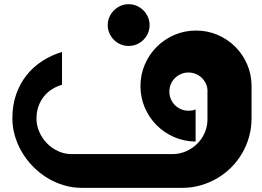

<svg xmlns="http://www.w3.org/2000/svg" viewBox="-20 -905 1264 925"><path d="M599.6 -884.8Q620.6 -884.8 638.9 -876.7Q657.2 -868.7 670.9 -855Q684.6 -841.3 692.6 -823Q700.7 -804.7 700.7 -784.2Q700.7 -763.2 692.6 -744.9Q684.6 -726.6 670.9 -712.9Q657.2 -699.2 638.9 -691.4Q620.6 -683.6 599.6 -683.6Q579.1 -683.6 560.8 -691.4Q542.5 -699.2 528.8 -712.9Q515.1 -726.6 507.1 -744.9Q499 -763.2 499 -784.2Q499 -804.7 507.1 -823Q515.1 -841.3 528.8 -855Q542.5 -868.7 560.8 -876.7Q579.1 -884.8 599.6 -884.8ZM1191.9 -491.7V-334.5H1190.9H1191.9Q1191.9 -288.6 1179.9 -245.8Q1168 -203.1 1146.2 -166Q1124.5 -128.9 1094 -98.4Q1063.5 -67.9 1026.4 -46.1Q989.3 -24.4 946.8 -12.2Q904.3 0 858.4 0H373.5Q327.6 0 285.2 -13.2Q242.7 -26.4 205.6 -49.3Q168.5 -72.3 137.7 -104Q106.9 -135.7 85.2 -172.9Q63.5 -210 51.5 -251.2Q39.6 -292.5 39.6 -334.5Q39.6 -397.5 57.6 -449.7Q75.7 -502 107.7 -542.2Q139.6 -582.5 183.3 -610.8Q227.1 -639.2 278.8 -654.8V-496.6Q252 -488.8 229.5 -474.4Q207 -460 190.7 -439.2Q174.3 -418.5 165 -391.8Q155.8 -365.2 155.8 -333Q155.8 -300.8 169.2 -270Q182.6 -239.3 205.6 -215.3Q228.5 -191.4 259.5 -177Q290.5 -162.6 325.7 -162.6H810.1Q844.7 -162.6 875.5 -175.8Q906.2 -189 929.4 -211.7Q952.6 -234.4 966.1 -264.9Q979.5 -295.4 979.5 -330.1V-454.6V-473.1Q978 -490.7 970.2 -505.6Q962.4 -520.5 950.2 -531.7Q938 -543 921.9 -549.3Q905.8 -555.7 887.7 -555.7Q868.7 -555.7 851.8 -548.3Q835 -541 822.5 -528.6Q810.1 -516.1 803 -499.5Q795.9 -482.9 795.9 -463.9Q795.9 -444.8 803 -428Q810.1 -411.1 822.5 -398.7Q835 -386.2 851.8 -378.9Q868.7 -371.6 887.7 -371.6Q897 -371.6 905.5 -372.8Q914.1 -374 922.4 -377.9V-223.1Q867.2 -223.6 818.8 -244.6Q770.5 -265.6 734.4 -302Q698.2 -338.4 677.5 -386.7Q656.7 -435.1 656.7 -490.2Q656.7 -545.4 677.7 -594.2Q698.7 -643.1 735.1 -679.4Q771.5 -715.8 820.3 -736.8Q869.1 -757.8 924.3 -757.8Q979.5 -757.8 1028.1 -737.1Q1076.7 -716.3 1113 -680.2Q1149.4 -644 1170.4 -595.7Q1191.4 -547.4 1191.9 -492.7Z"/></svg>

Font: DimaBanoo
Style: Bold
Weight: 800
Designer: R.Balvardi
Foundry: R.Balvardi
Version: Version 1.0.0-alpha3